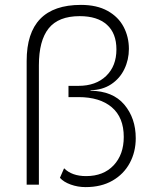

<svg xmlns="http://www.w3.org/2000/svg" viewBox="-20 -755 630 785"><path d="M535 -190Q535 -134 510.5 -88.5Q486 -43 440 -16.5Q394 10 330 10Q298 10 269 -0.5Q240 -11 225 -28L242 -67Q274 -35 332 -35Q403 -35 444.5 -79Q486 -123 486 -195Q486 -275 437 -316.5Q388 -358 301 -358H260V-404H301Q372 -404 414 -444.5Q456 -485 456 -553Q456 -619 417 -654Q378 -689 306 -689Q219 -689 179 -639Q139 -589 139 -488V0H89V-506Q89 -735 311 -735Q376 -735 420 -710.5Q464 -686 485.5 -645Q507 -604 507 -555Q507 -511 488.5 -472.5Q470 -434 434.5 -410.5Q399 -387 350 -386V-384Q441 -383 488 -327.5Q535 -272 535 -190Z"/></svg>

Font: Work Sans Light
Style: Regular
Weight: 300
Designer: Wei Huang
Foundry: Wei Huang
Version: Version 1.500